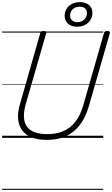

<svg xmlns="http://www.w3.org/2000/svg" viewBox="-20 -1294 1052 1802"><path d="M422 19Q335 19 276.5 -5Q218 -29 186.5 -73Q155 -117 150 -179Q145 -241 167 -316L358 -984Q361 -994 367.5 -998.5Q374 -1003 390 -1003Q404 -1003 410.5 -998.5Q417 -994 414 -983L220 -311Q196 -225 208.5 -163Q221 -101 274.5 -68Q328 -35 425 -35Q512 -35 578 -64.5Q644 -94 689.5 -154.5Q735 -215 761 -304L956 -984Q959 -994 965.5 -998.5Q972 -1003 988 -1003Q1017 -1003 1011 -983L815 -301Q785 -195 731 -123.5Q677 -52 600 -16.5Q523 19 422 19ZM701 -1043Q670 -1043 644 -1055Q618 -1067 602.5 -1090.5Q587 -1114 587 -1146Q587 -1183 605 -1212Q623 -1241 655.5 -1257.5Q688 -1274 731 -1274Q763 -1274 789.5 -1262.5Q816 -1251 831.5 -1228.5Q847 -1206 847 -1172Q847 -1135 828.5 -1106Q810 -1077 777.5 -1060Q745 -1043 701 -1043ZM702 -1086Q746 -1086 771 -1111Q796 -1136 796 -1172Q796 -1202 776.5 -1216.5Q757 -1231 730 -1231Q686 -1231 662 -1207Q638 -1183 638 -1147Q638 -1118 657.5 -1102Q677 -1086 702 -1086ZM0 478H949V488H0ZM0 -20H949V0H0ZM0 -505H949V-500H0ZM0 -998H949V-988H0Z"/></svg>

Font: Playwrite AU SA Guides
Style: Regular
Weight: 400
Designer: Veronika Burian, José Scaglione
Foundry: TypeTogether
Version: Version 1.003